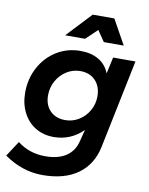

<svg xmlns="http://www.w3.org/2000/svg" viewBox="-110 -830 856 1101"><g transform="rotate(10 318.0 -279.0)"><path d="M-9 125 49 36Q118 90 211 90Q287 90 333 59Q379 28 393 -31L410 -98Q375 -63 332 -45Q289 -27 240 -27Q180 -27 133.5 -55Q87 -83 61 -134Q35 -185 35 -250Q35 -331 71 -397.5Q107 -464 169 -502Q231 -540 307 -540Q370 -540 413.5 -514Q457 -488 476 -439L497 -535H627L521 -20Q499 86 420.5 142.5Q342 199 214 199Q96 199 -9 125ZM447 -300Q447 -357 414 -391.5Q381 -426 326 -426Q283 -426 246.5 -403Q210 -380 188.5 -341.5Q167 -303 167 -257Q167 -201 200 -167.5Q233 -134 288 -134Q331 -134 367.5 -156.5Q404 -179 425.5 -217Q447 -255 447 -300ZM545 -613H429L386 -676L320 -613H204L339 -757H465Z"/></g></svg>

Font: Gontserrat Medium
Style: Italic
Weight: 500
Italic angle: -11.3°
Designer: Julieta Ulanovsky
Foundry: Julieta Ulanovsky
Version: Version 6.001